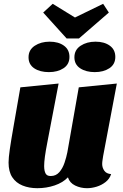

<svg xmlns="http://www.w3.org/2000/svg" viewBox="-20 -969 649 1009"><path d="M176 20Q133 20 98.5 6Q64 -8 44.5 -37.5Q25 -67 25 -115Q25 -139 31.5 -184.5Q38 -230 52 -309Q66 -388 87 -510L288 -530Q267 -422 253 -347.5Q239 -273 229.5 -224.5Q220 -176 216 -146Q212 -116 212 -96Q212 -83 214.5 -71Q217 -59 224 -51.5Q231 -44 247 -44Q274 -44 291.5 -64Q309 -84 319 -113.5Q329 -143 334 -169L394 -510L594 -530L522 -149Q521 -141 519 -129Q517 -117 517 -107Q517 -88 528 -72Q539 -56 564 -54Q556 -29 535 -12.5Q514 4 488 12Q462 20 437 20Q404 20 375 6Q346 -8 337 -37Q310 -9 267 5.5Q224 20 176 20ZM330 -767 207 -903 257 -949 374 -877 522 -949 552 -903 395 -767ZM237 -590Q190 -590 160 -610Q130 -630 130 -668Q130 -707 162.5 -728.5Q195 -750 241 -750Q287 -750 316 -729Q345 -708 345 -670Q345 -631 314 -610.5Q283 -590 237 -590ZM478 -590Q432 -590 401.5 -610Q371 -630 371 -668Q371 -707 403.5 -728.5Q436 -750 482 -750Q528 -750 557 -729Q586 -708 586 -670Q586 -631 555 -610.5Q524 -590 478 -590Z"/></svg>

Font: Sansita Swashed Light ExtraBold
Style: Regular
Weight: 800
Version: Version 1.003